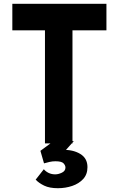

<svg xmlns="http://www.w3.org/2000/svg" viewBox="-20 -756 626 1012"><path d="M45 -736H541V-596H362V0H217V-596H45ZM211 136Q221 148 236.5 155.5Q252 163 271 163Q288 163 306.5 154Q325 145 325 127Q325 116 315 105Q305 94 272 94Q256 94 241 97.5Q226 101 212 105L193 39L262 -12H369L292 74L266 39Q277 37 287.5 36Q298 35 308 34Q364 32 402.5 55Q441 78 441 125Q441 163 418.5 187.5Q396 212 360.5 224Q325 236 285 236Q241 236 213 222.5Q185 209 168 191Z"/></svg>

Font: Reem Kufi Fun
Style: Regular
Weight: 400
Designer: Khaled Hosny
Version: Version 1.005